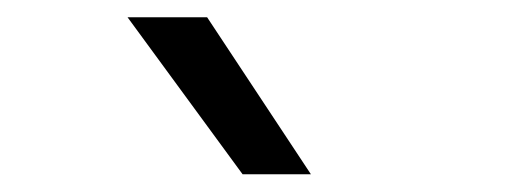

<svg xmlns="http://www.w3.org/2000/svg" viewBox="-20 -828 603 222"><path d="M260.5 -626.5 127.5 -808H219.5L339.5 -626.5Z"/></svg>

Font: Encode Sans SmExp
Style: Regular
Weight: 400
Width: 6
Designer: Multiple Designers
Foundry: Impallari Type
Version: Version 3.002; ttfautohint (v1.8.3) -l 8 -r 50 -G 200 -x 14 